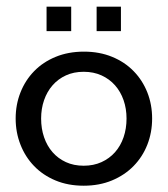

<svg xmlns="http://www.w3.org/2000/svg" viewBox="-20 -558 512 586"><path d="M235.4 -52.2Q265.6 -52.2 289.8 -63.2Q314 -74.2 331.1 -93.5Q348.1 -112.8 357.2 -139.2Q366.2 -165.5 366.2 -196.3Q366.2 -226.1 357.2 -252.2Q348.1 -278.3 331.1 -297.6Q314 -316.9 289.8 -327.9Q265.6 -338.9 235.4 -338.9Q205.1 -338.9 181.2 -327.9Q157.2 -316.9 140.4 -297.6Q123.5 -278.3 114.5 -252.2Q105.5 -226.1 105.5 -196.3Q105.5 -165.5 114.5 -139.2Q123.5 -112.8 140.4 -93.5Q157.2 -74.2 181.2 -63.2Q205.1 -52.2 235.4 -52.2ZM235.4 8.8Q187.5 8.8 149.2 -7.3Q110.8 -23.4 84 -51.3Q57.1 -79.1 42.5 -116.5Q27.8 -153.8 27.8 -196.3Q27.8 -238.8 42.5 -275.9Q57.1 -313 84.2 -340.8Q111.3 -368.7 149.9 -384.5Q188.5 -400.4 236.3 -400.4Q283.7 -400.4 322.3 -384.5Q360.8 -368.7 387.9 -340.8Q415 -313 429.7 -275.9Q444.3 -238.8 444.3 -196.3Q444.3 -153.8 429.7 -116.5Q415 -79.1 387.7 -51.3Q360.4 -23.4 321.8 -7.3Q283.2 8.8 235.4 8.8ZM349.1 -537.6V-462.9H274.9V-537.6ZM197.3 -537.6V-462.9H122.1V-537.6Z"/></svg>

Font: Rokkitt
Style: Regular
Weight: 400
Version: Version 1.2; ttfautohint (v1.5) -l 7 -r 28 -G 50 -x 13 -D la